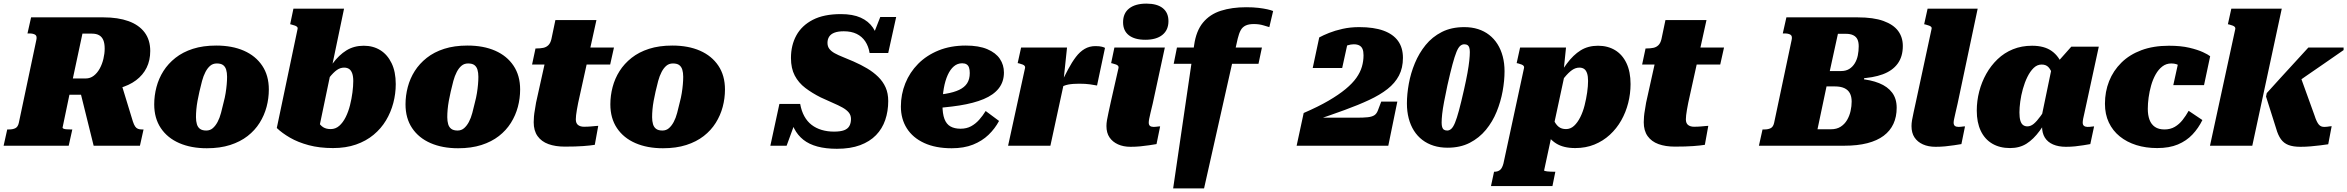

<svg xmlns="http://www.w3.org/2000/svg" viewBox="-60 -806 12983 1062"><path d="M379 -319 605 -363 675 -134Q681 -116 687.5 -106.5Q694 -97 703 -93.5Q712 -90 724 -90H734L714 0H458ZM340 -90 320 0H-40L-20 -90H-9Q11 -90 25 -97Q39 -104 44 -126L141 -585Q146 -607 134.5 -614Q123 -621 103 -621H92L112 -710H512Q593 -710 651 -689Q709 -668 740 -626.5Q771 -585 771 -524Q771 -472 751 -431.5Q731 -391 692.5 -362Q654 -333 598 -318Q542 -303 471 -302Q463 -297 459 -294Q455 -291 453 -288Q451 -285 446 -282H324L286 -100Q286 -97 291 -94.5Q296 -92 305.5 -91Q315 -90 329 -90ZM448 -620H396L343 -372H414Q439 -372 458.5 -387Q478 -402 491.5 -426.5Q505 -451 512 -480.5Q519 -510 519 -537Q519 -566 511.5 -584Q504 -602 488.5 -611Q473 -620 448 -620Z M1177 -240Q1184 -266 1188 -291Q1192 -316 1194 -339Q1196 -362 1196 -381Q1196 -404 1191 -420.5Q1186 -437 1174 -446Q1162 -455 1139 -455Q1118 -455 1103 -442.5Q1088 -430 1076.5 -408Q1065 -386 1057.5 -358Q1050 -330 1043 -299Q1037 -273 1032.5 -248Q1028 -223 1026 -200.5Q1024 -178 1024 -158Q1024 -136 1029 -119Q1034 -102 1046.5 -93Q1059 -84 1081 -84Q1102 -84 1117 -97Q1132 -110 1143.5 -131.5Q1155 -153 1162.5 -181.5Q1170 -210 1177 -240ZM793 -229Q793 -277 805.5 -324.5Q818 -372 844 -413Q870 -454 910.5 -486Q951 -518 1007 -536Q1063 -554 1136 -554Q1224 -554 1289 -525.5Q1354 -497 1390.5 -442.5Q1427 -388 1427 -311Q1427 -262 1414.5 -215Q1402 -168 1376 -126.5Q1350 -85 1309.5 -53.5Q1269 -22 1213 -4Q1157 14 1084 14Q997 14 931.5 -14.5Q866 -43 829.5 -97.5Q793 -152 793 -229Z M1769 -92Q1796 -92 1816.5 -110Q1837 -128 1852 -158Q1867 -188 1876 -224Q1885 -260 1889.5 -295Q1894 -330 1894 -358Q1894 -384 1888 -400.5Q1882 -417 1871 -424.5Q1860 -432 1843 -432Q1822 -432 1803 -418.5Q1784 -405 1762 -377.5Q1740 -350 1709 -307L1707 -338Q1744 -406 1779.5 -454Q1815 -502 1856.5 -527.5Q1898 -553 1952 -553Q2004 -553 2043.5 -528.5Q2083 -504 2106 -456.5Q2129 -409 2129 -341Q2129 -288 2115.5 -236.5Q2102 -185 2075 -140Q2048 -95 2006.5 -60.5Q1965 -26 1909 -6.5Q1853 13 1782 13Q1707 13 1647.5 -3Q1588 -19 1544 -44.5Q1500 -70 1471 -98L1586 -646Q1588 -652 1584 -656.5Q1580 -661 1572.5 -664Q1565 -667 1553 -670L1545 -672L1563 -758H1843L1700 -73Q1687 -83 1679.5 -95.5Q1672 -108 1670 -121.5Q1668 -135 1671.5 -148.5Q1675 -162 1685 -175Q1692 -150 1701.5 -131.5Q1711 -113 1727.5 -102.5Q1744 -92 1769 -92Z M2567 -240Q2574 -266 2578 -291Q2582 -316 2584 -339Q2586 -362 2586 -381Q2586 -404 2581 -420.5Q2576 -437 2564 -446Q2552 -455 2529 -455Q2508 -455 2493 -442.5Q2478 -430 2466.5 -408Q2455 -386 2447.5 -358Q2440 -330 2433 -299Q2427 -273 2422.5 -248Q2418 -223 2416 -200.5Q2414 -178 2414 -158Q2414 -136 2419 -119Q2424 -102 2436.5 -93Q2449 -84 2471 -84Q2492 -84 2507 -97Q2522 -110 2533.5 -131.5Q2545 -153 2552.5 -181.5Q2560 -210 2567 -240ZM2183 -229Q2183 -277 2195.5 -324.5Q2208 -372 2234 -413Q2260 -454 2300.5 -486Q2341 -518 2397 -536Q2453 -554 2526 -554Q2614 -554 2679 -525.5Q2744 -497 2780.5 -442.5Q2817 -388 2817 -311Q2817 -262 2804.5 -215Q2792 -168 2766 -126.5Q2740 -85 2699.5 -53.5Q2659 -22 2603 -4Q2547 14 2474 14Q2387 14 2321.5 -14.5Q2256 -43 2219.5 -97.5Q2183 -152 2183 -229Z M3064 5Q3012 5 2973.5 -9Q2935 -23 2913.5 -53Q2892 -83 2892 -130Q2892 -145 2893.5 -162Q2895 -179 2898.5 -198Q2902 -217 2905 -238L2968 -522L3060 -543H3336L3315 -449H2883L2902 -538H2908Q2929 -538 2945.5 -541.5Q2962 -545 2973.5 -556.5Q2985 -568 2990 -590L3012 -695H3239L3138 -237Q3134 -217 3131 -199.5Q3128 -182 3126.5 -169Q3125 -156 3125 -146Q3125 -124 3137.5 -114.5Q3150 -105 3170 -105Q3191 -105 3207.5 -106.5Q3224 -108 3235 -109Q3246 -110 3249 -110L3230 -5Q3206 -1 3165.5 2Q3125 5 3064 5Z M3700 -240Q3707 -266 3711 -291Q3715 -316 3717 -339Q3719 -362 3719 -381Q3719 -404 3714 -420.5Q3709 -437 3697 -446Q3685 -455 3662 -455Q3641 -455 3626 -442.5Q3611 -430 3599.5 -408Q3588 -386 3580.5 -358Q3573 -330 3566 -299Q3560 -273 3555.5 -248Q3551 -223 3549 -200.5Q3547 -178 3547 -158Q3547 -136 3552 -119Q3557 -102 3569.5 -93Q3582 -84 3604 -84Q3625 -84 3640 -97Q3655 -110 3666.5 -131.5Q3678 -153 3685.5 -181.5Q3693 -210 3700 -240ZM3316 -229Q3316 -277 3328.5 -324.5Q3341 -372 3367 -413Q3393 -454 3433.5 -486Q3474 -518 3530 -536Q3586 -554 3659 -554Q3747 -554 3812 -525.5Q3877 -497 3913.5 -442.5Q3950 -388 3950 -311Q3950 -262 3937.5 -215Q3925 -168 3899 -126.5Q3873 -85 3832.5 -53.5Q3792 -22 3736 -4Q3680 14 3607 14Q3520 14 3454.5 -14.5Q3389 -43 3352.5 -97.5Q3316 -152 3316 -229Z M4569 17Q4508 17 4461.5 4.5Q4415 -8 4383.5 -33Q4352 -58 4333 -95Q4314 -132 4307 -179Q4316 -177 4325.5 -175.5Q4335 -174 4341.5 -170Q4348 -166 4348 -156L4291 0H4201L4251 -231H4366Q4373 -192 4389 -163Q4405 -134 4429 -115.5Q4453 -97 4484.5 -87.5Q4516 -78 4553 -78Q4588 -78 4608.5 -85.5Q4629 -93 4638 -109Q4647 -125 4647 -148Q4647 -169 4634.5 -184Q4622 -199 4599.5 -211.5Q4577 -224 4546.5 -237Q4516 -250 4480 -267Q4432 -291 4394.5 -319.5Q4357 -348 4336 -388Q4315 -428 4315 -485Q4315 -556 4345 -610.5Q4375 -665 4436 -696.5Q4497 -728 4591 -728Q4657 -728 4700.5 -708.5Q4744 -689 4768.5 -653Q4793 -617 4800 -567Q4791 -567 4782.5 -565.5Q4774 -564 4768 -567Q4762 -570 4758 -582L4809 -712H4897L4853 -513H4750Q4744 -550 4726 -577Q4708 -604 4678.5 -618.5Q4649 -633 4607 -633Q4576 -633 4556 -625.5Q4536 -618 4526.5 -603.5Q4517 -589 4517 -569Q4517 -549 4527.5 -535.5Q4538 -522 4557 -511.5Q4576 -501 4602.5 -490.5Q4629 -480 4661 -466Q4702 -448 4736.5 -427.5Q4771 -407 4797.5 -381Q4824 -355 4838.5 -322.5Q4853 -290 4853 -247Q4853 -191 4836.5 -142.5Q4820 -94 4785.5 -58.5Q4751 -23 4697.5 -3Q4644 17 4569 17Z M5204 14Q5115 14 5052 -15Q4989 -44 4956 -96Q4923 -148 4923 -217Q4923 -284 4947.5 -345Q4972 -406 5018.5 -453Q5065 -500 5131.5 -527Q5198 -554 5282 -554Q5354 -554 5401 -534Q5448 -514 5470.5 -480.5Q5493 -447 5493 -405Q5493 -354 5464.5 -317.5Q5436 -281 5381 -258Q5326 -235 5246.5 -222.5Q5167 -210 5064 -205L5067 -278Q5127 -280 5171.5 -287.5Q5216 -295 5245.5 -309Q5275 -323 5289.5 -345.5Q5304 -368 5304 -402Q5304 -420 5300 -432Q5296 -444 5286.5 -450Q5277 -456 5262 -456Q5236 -456 5216 -439Q5196 -422 5182 -391Q5168 -360 5160.5 -318Q5153 -276 5153 -226Q5153 -177 5164 -148Q5175 -119 5197.5 -106.5Q5220 -94 5253 -94Q5286 -94 5311 -107.5Q5336 -121 5356 -143.5Q5376 -166 5392 -192L5466 -137Q5443 -94 5407.5 -60Q5372 -26 5322 -6Q5272 14 5204 14Z M5516 0H5750L5829 -365L5823 -363L5842 -543H5588L5569 -457L5578 -455Q5589 -452 5596.5 -449Q5604 -446 5607.5 -441.5Q5611 -437 5610 -431ZM6052 -541Q6048 -544 6035 -547.5Q6022 -551 5999 -551Q5966 -551 5939.5 -535.5Q5913 -520 5891 -491Q5869 -462 5848 -422.5Q5827 -383 5804 -335L5802 -319Q5812 -326 5824 -331Q5836 -336 5849.5 -338.5Q5863 -341 5878.5 -342Q5894 -343 5910 -343Q5944 -343 5969 -339.5Q5994 -336 6008 -333Z M6060 -109Q6060 -124 6063 -141.5Q6066 -159 6071.5 -184Q6077 -209 6085 -246L6127 -431Q6128 -437 6124.5 -441.5Q6121 -446 6113.5 -449Q6106 -452 6094 -455L6086 -457L6104 -543H6383L6316 -233Q6309 -204 6304 -183Q6299 -162 6296.5 -149Q6294 -136 6294 -128Q6294 -115 6301 -109.5Q6308 -104 6322 -104Q6330 -104 6336 -105Q6342 -106 6347.5 -106.5Q6353 -107 6357 -107L6337 -9Q6319 -6 6296 -2.5Q6273 1 6247 3.5Q6221 6 6193 6Q6154 6 6124 -7.5Q6094 -21 6077 -46Q6060 -71 6060 -109ZM6152 -683Q6152 -733 6186 -759.5Q6220 -786 6281 -786Q6340 -786 6371.5 -761Q6403 -736 6403 -689Q6403 -640 6369.5 -613Q6336 -586 6275 -586Q6216 -586 6184 -611Q6152 -636 6152 -683Z M6450 -543H6920L6901 -453H6432ZM6875 -673Q6847 -673 6829.5 -664.5Q6812 -656 6802.5 -638.5Q6793 -621 6786 -592L6600 236H6429L6545 -556Q6556 -635 6594 -681Q6632 -727 6693 -746.5Q6754 -766 6833 -766Q6872 -766 6901 -762.5Q6930 -759 6950 -754.5Q6970 -750 6982 -745L6961 -656Q6953 -658 6929 -665.5Q6905 -673 6875 -673Z M7112 0H7619L7669 -244H7580L7561 -194Q7554 -176 7541 -168Q7528 -160 7505 -157.5Q7482 -155 7443 -155H7209L7211 -139Q7302 -170 7377.5 -197.5Q7453 -225 7513 -253Q7573 -281 7614.5 -313.5Q7656 -346 7678 -388Q7700 -430 7700 -486Q7700 -542 7673 -579.5Q7646 -617 7592.5 -636.5Q7539 -656 7458 -656Q7409 -656 7366.5 -646.5Q7324 -637 7291.5 -624Q7259 -611 7237 -599L7201 -430H7364L7396 -576Q7382 -575 7369.5 -570Q7357 -565 7348.5 -557Q7340 -549 7337.5 -540.5Q7335 -532 7339 -525Q7348 -534 7362.5 -542Q7377 -550 7394.5 -555.5Q7412 -561 7428 -561Q7447 -561 7459 -554.5Q7471 -548 7476.5 -535Q7482 -522 7482 -500Q7482 -468 7473 -437Q7464 -406 7442.5 -375.5Q7421 -345 7383 -313.5Q7345 -282 7288.5 -249Q7232 -216 7151 -181Z M7947 11Q7905 11 7870 0Q7835 -11 7807.5 -32Q7780 -53 7761 -83Q7742 -113 7732 -151Q7722 -189 7722 -234Q7722 -285 7732.5 -343Q7743 -401 7766 -456.5Q7789 -512 7825.5 -557Q7862 -602 7915 -629Q7968 -656 8039 -656Q8081 -656 8115.5 -645Q8150 -634 8177 -613Q8204 -592 8223 -562Q8242 -532 8252 -494Q8262 -456 8262 -412Q8262 -360 8251.5 -302Q8241 -244 8218.5 -188.5Q8196 -133 8159 -88Q8122 -43 8069.5 -16Q8017 11 7947 11ZM7945 -84Q7957 -84 7967.5 -93.5Q7978 -103 7988 -127Q7998 -151 8010 -195.5Q8022 -240 8038 -311Q8050 -364 8057 -403Q8064 -442 8067 -470.5Q8070 -499 8070 -518Q8070 -533 8067 -542.5Q8064 -552 8057.5 -556.5Q8051 -561 8039 -561Q8027 -561 8016.5 -552Q8006 -543 7996 -518.5Q7986 -494 7974 -449.5Q7962 -405 7946 -334Q7935 -282 7927.5 -242.5Q7920 -203 7917 -175Q7914 -147 7914 -128Q7914 -113 7917 -103Q7920 -93 7927 -88.5Q7934 -84 7945 -84Z M8187 223 8204 144H8206Q8224 144 8236.5 134.5Q8249 125 8256 98L8370 -431Q8371 -437 8367.5 -441.5Q8364 -446 8356.5 -449Q8349 -452 8338 -455L8329 -457L8348 -543H8602L8587 -397L8600 -418L8481 136Q8480 138 8484.5 139.5Q8489 141 8497.5 142Q8506 143 8517 143.5Q8528 144 8540 144H8543L8527 223ZM8464 -183 8518 -193Q8525 -164 8535 -141Q8545 -118 8561 -105Q8577 -92 8602 -92Q8627 -92 8646.5 -110Q8666 -128 8681 -158Q8696 -188 8705 -224Q8714 -260 8719 -295Q8724 -330 8724 -358Q8724 -384 8718.5 -400.5Q8713 -417 8702.5 -424.5Q8692 -432 8676 -432Q8655 -432 8635.5 -418.5Q8616 -405 8593.5 -377.5Q8571 -350 8540 -307L8532 -338Q8571 -406 8606.5 -454Q8642 -502 8683 -527.5Q8724 -553 8779 -553Q8833 -553 8873.5 -528.5Q8914 -504 8936.5 -456.5Q8959 -409 8959 -341Q8959 -288 8946 -236.5Q8933 -185 8907.5 -140Q8882 -95 8844.5 -60.5Q8807 -26 8759 -6.5Q8711 13 8653 13Q8588 13 8547.5 -12.5Q8507 -38 8487 -82Q8467 -126 8464 -183Z M9204 5Q9152 5 9113.5 -9Q9075 -23 9053.5 -53Q9032 -83 9032 -130Q9032 -145 9033.5 -162Q9035 -179 9038.5 -198Q9042 -217 9045 -238L9108 -522L9200 -543H9476L9455 -449H9023L9042 -538H9048Q9069 -538 9085.5 -541.5Q9102 -545 9113.5 -556.5Q9125 -568 9130 -590L9152 -695H9379L9278 -237Q9274 -217 9271 -199.5Q9268 -182 9266.5 -169Q9265 -156 9265 -146Q9265 -124 9277.5 -114.5Q9290 -105 9310 -105Q9331 -105 9347.5 -106.5Q9364 -108 9375 -109Q9386 -110 9389 -110L9370 -5Q9346 -1 9305.5 2Q9265 5 9204 5Z M10089 -328H10043L9993 -91H10067Q10099 -91 10121 -105Q10143 -119 10156.5 -142Q10170 -165 10176 -192Q10182 -219 10182 -244Q10182 -272 10172 -290.5Q10162 -309 10141.5 -318.5Q10121 -328 10089 -328ZM10150 -619H10106L10061 -413H10123Q10150 -413 10168.5 -424.5Q10187 -436 10199 -455.5Q10211 -475 10216 -499.5Q10221 -524 10221 -550Q10221 -573 10214 -588Q10207 -603 10191 -611Q10175 -619 10150 -619ZM10224 -372 10256 -393 10244 -340 10222 -370Q10287 -365 10334 -346Q10381 -327 10406 -293.5Q10431 -260 10431 -210Q10431 -160 10413 -121Q10395 -82 10359 -55Q10323 -28 10268.5 -14Q10214 0 10141 0H9669L9689 -90H9700Q9720 -90 9734 -97Q9748 -104 9753 -126L9850 -585Q9855 -607 9843.5 -614Q9832 -621 9812 -621H9801L9821 -710H10215Q10303 -710 10358 -690Q10413 -670 10439 -635Q10465 -600 10465 -552Q10465 -493 10436.5 -454Q10408 -415 10354 -395Q10300 -375 10224 -372Z M10624 -646Q10626 -652 10622.5 -656.5Q10619 -661 10611 -664Q10603 -667 10592 -670L10583 -672L10602 -758H10879L10768 -233Q10761 -204 10756.5 -183Q10752 -162 10749 -149Q10746 -136 10746 -128Q10746 -115 10753 -109.5Q10760 -104 10774 -104Q10782 -104 10788 -105Q10794 -106 10799.5 -106.5Q10805 -107 10809 -107L10789 -9Q10771 -6 10748 -2.5Q10725 1 10699.5 3.5Q10674 6 10646 6Q10606 6 10576 -7.5Q10546 -21 10529.5 -46Q10513 -71 10513 -109Q10513 -124 10516 -141.5Q10519 -159 10524.5 -184Q10530 -209 10538 -246Z M11365 -317 11306 -338Q11300 -370 11292 -395Q11284 -420 11270.5 -434.5Q11257 -449 11233 -449Q11208 -449 11188.5 -430Q11169 -411 11154 -380.5Q11139 -350 11129 -314Q11119 -278 11114.5 -244Q11110 -210 11110 -184Q11110 -156 11115 -139Q11120 -122 11130 -114.5Q11140 -107 11154 -107Q11172 -107 11189 -121Q11206 -135 11227 -164Q11248 -193 11276 -237L11294 -198Q11256 -129 11222 -82.5Q11188 -36 11149.5 -11.5Q11111 13 11058 13Q11001 13 10959.5 -11.5Q10918 -36 10896 -82.5Q10874 -129 10874 -194Q10874 -248 10887.5 -300Q10901 -352 10926.5 -397.5Q10952 -443 10989 -478.5Q11026 -514 11074 -533.5Q11122 -553 11180 -553Q11248 -553 11289 -523.5Q11330 -494 11348 -441.5Q11366 -389 11365 -317ZM11549 -548 11481 -234Q11475 -204 11470 -183.5Q11465 -163 11462.5 -149.5Q11460 -136 11460 -128Q11460 -115 11467.5 -109.5Q11475 -104 11487 -104Q11499 -104 11508 -105.5Q11517 -107 11523 -107L11502 -9Q11485 -6 11463.5 -2.5Q11442 1 11418 3.5Q11394 6 11367 6Q11326 6 11296 -7Q11266 -20 11250.5 -45Q11235 -70 11235 -108Q11235 -114 11235 -120Q11235 -126 11235 -136L11225 -124L11288 -428L11301 -440L11397 -548Z M11912 -90Q11945 -90 11969.5 -104.5Q11994 -119 12012.5 -142.5Q12031 -166 12046 -193L12122 -142Q12100 -97 12067 -62Q12034 -27 11986.5 -7Q11939 13 11872 13Q11809 13 11756.5 -3.5Q11704 -20 11665 -51.5Q11626 -83 11604.5 -128.5Q11583 -174 11583 -232Q11583 -299 11606 -357Q11629 -415 11674 -459.5Q11719 -504 11785 -528.5Q11851 -553 11937 -553Q12003 -553 12049.5 -542Q12096 -531 12125 -517.5Q12154 -504 12165 -495L12131 -335H11961L11996 -494Q12011 -493 12018 -483Q12025 -473 12025.5 -460.5Q12026 -448 12022.5 -437Q12019 -426 12013 -423Q12008 -433 11999 -440Q11990 -447 11978 -451Q11966 -455 11950 -455Q11922 -455 11900.5 -438.5Q11879 -422 11863.5 -394.5Q11848 -367 11838.5 -333.5Q11829 -300 11824.5 -266.5Q11820 -233 11820 -204Q11820 -169 11829.5 -143.5Q11839 -118 11859.5 -104Q11880 -90 11912 -90Z M12742 -168 12660 -395 12585 -308Q12638 -346 12691 -382.5Q12744 -419 12797 -455.5Q12850 -492 12903 -529V-543H12708Q12671 -502 12632 -460Q12593 -418 12555 -376Q12517 -334 12478 -291L12474 -272L12530 -95Q12540 -59 12556 -36.5Q12572 -14 12598 -4Q12624 6 12664 6Q12694 6 12721.5 3.5Q12749 1 12774 -2Q12799 -5 12818 -8L12837 -108Q12833 -108 12826 -107Q12819 -106 12812 -105Q12805 -104 12797 -104Q12787 -104 12779.5 -107Q12772 -110 12766 -117Q12760 -124 12754 -136.5Q12748 -149 12742 -168ZM12164 0H12398L12561 -758H12282L12263 -672L12272 -670Q12283 -667 12290.5 -664Q12298 -661 12301.5 -656.5Q12305 -652 12304 -646Z"/></svg>

Font: Roboto Serif 20pt Black
Style: Italic
Weight: 900
Italic angle: -10°
Version: Version 1.008